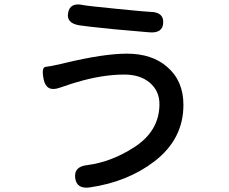

<svg xmlns="http://www.w3.org/2000/svg" viewBox="-20 -803 1040 873"><path d="M389 49Q329 58 322 7Q315 -45 375 -52Q486 -66 591 -134Q705 -208 705 -330Q705 -389 661.5 -426.5Q618 -464 545 -464Q445 -464 328 -429Q300 -421 272 -411L251 -404Q192 -383 179 -440Q167 -497 187.5 -499Q208 -501 256 -512L277 -517Q452 -559 557 -559Q672 -559 741 -498Q814 -435 814 -326Q814 -171 683 -70Q561 24 389 49ZM722 -699Q720 -651 659 -656L499 -670Q361 -684 340 -688Q280 -698 290 -746Q299 -793 358 -780Q376 -776 519 -762Q650 -749 664 -749Q725 -748 722 -699Z"/></svg>

Font: Resource Han Rounded CN Medium
Style: Regular
Weight: 500
Designer: Cyano Hao (round all glyphs); Ryoko NISHIZUKA 西塚涼子 (kana, bopomofo & ideographs); Paul D. Hunt (Latin, Greek & Cyrillic)
Foundry: Cyano Hao
Version: 0.990